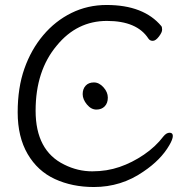

<svg xmlns="http://www.w3.org/2000/svg" viewBox="-20 -733 743 771"><path d="M357 18Q270 18 200.5 -14Q131 -46 91 -114.5Q51 -183 51 -282Q51 -381 78 -457.5Q105 -534 153.5 -591.5Q202 -649 267 -681Q332 -713 408 -713Q557 -713 628 -628Q631 -624 631 -613.5Q631 -603 618 -586Q605 -569 593.5 -569Q582 -569 576 -578Q530 -649 409.5 -649Q289 -649 208 -550Q123 -449 123 -288.5Q123 -128 238 -72Q292 -45 350.5 -45Q409 -45 460 -62.5Q511 -80 558 -112Q605 -144 636 -185Q648 -200 661 -200Q674 -200 674 -187Q674 -174 660 -150Q626 -91 556 -44Q467 18 357 18ZM400.5 -306Q388 -293 367 -293Q346 -293 329 -313.5Q312 -334 312 -355Q312 -376 324 -389Q336 -402 357 -402Q378 -402 395.5 -382.5Q413 -363 413 -341Q413 -319 400.5 -306Z"/></svg>

Font: LXGW WenKai TC
Style: Regular
Weight: 400
Designer: LXGW / Fontworks Inc.
Foundry: LXGW / Fontworks Inc.
Version: Version 1.330